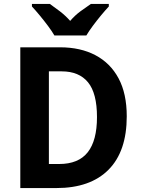

<svg xmlns="http://www.w3.org/2000/svg" viewBox="-20 -1020 717 974"><path d="M623 -430Q623 -252 530.5 -159Q438 -66 266 -66H83V-780H285Q388 -780 464 -740Q540 -700 581.5 -622.5Q623 -545 623 -430ZM472 -426Q472 -547 426.5 -602.5Q381 -658 293 -658H228V-188H280Q378 -188 425 -247.5Q472 -307 472 -426ZM256 -840Q244 -861 223.5 -888.5Q203 -916 181 -942.5Q159 -969 142 -987V-1000H233Q256 -984 284 -962.5Q312 -941 336 -914Q360 -942 388.5 -963Q417 -984 441 -1000H532V-987Q515 -969 493 -942.5Q471 -916 451 -889Q431 -862 418 -840Z"/></svg>

Font: Noto Sans Malayalam UI SemiCondensed
Style: Bold
Weight: 700
Width: 4
Designer: Jelle Bosma - Monotype Design Team
Foundry: Monotype Imaging Inc.
Version: Version 2.104; ttfautohint (v1.8.4.7-5d5b)